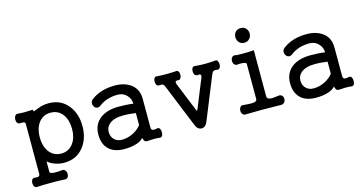

<svg xmlns="http://www.w3.org/2000/svg" viewBox="-87 -1135 3171 1672"><g transform="rotate(-15 1498.5 -299.5)"><path d="M354.5 -455.1Q422.9 -455.1 462.9 -400.4Q499 -349.6 499 -270.5Q499 -192.4 462.9 -142.6Q422.9 -86.9 354.5 -86.9Q284.2 -86.9 244.1 -142.6Q208 -192.4 208 -270.5Q208 -349.6 244.1 -400.4Q284.2 -455.1 354.5 -455.1ZM121.1 34.2Q121.1 50.8 108.4 55.7Q98.6 59.6 77.1 56.6Q60.5 52.7 50.8 66.4Q42 78.1 42 96.7Q42 115.2 50.8 127.9Q60.5 141.6 77.1 138.7Q135.7 135.7 210.9 135.7Q286.1 135.7 321.3 138.7Q341.8 140.6 352.5 127Q361.3 114.3 360.4 94.7Q359.4 76.2 348.6 64.5Q336.9 50.8 321.3 54.7Q273.4 59.6 248 57.6Q210.9 55.7 210.9 39.1V-54.7Q236.3 -30.3 278.3 -16.6Q316.4 -2.9 357.4 -2.9Q468.8 -2.9 533.2 -84Q592.8 -158.2 592.8 -270.5Q592.8 -383.8 533.2 -458Q468.8 -539.1 357.4 -539.1Q322.3 -539.1 289.1 -530.3Q270.5 -524.4 243.2 -513.7Q223.6 -504.9 218.8 -504.9Q210.9 -505.9 212.9 -520.5Q168.9 -517.6 137.7 -517.6Q106.4 -517.6 77.1 -520.5Q60.5 -522.5 50.8 -507.8Q42 -494.1 42 -475.6Q42 -457 50.8 -445.3Q60.5 -432.6 77.1 -435.5Q101.6 -435.5 109.4 -433.6Q121.1 -429.7 121.1 -415Z M1055.7 -23.4 1067.4 -36.1 1073.2 -22.5Q1077.1 -9.8 1081.1 -5.9Q1087.9 2 1101.6 2Q1141.6 0 1164.1 -1Q1199.2 -1 1217.8 2Q1231.4 3.9 1240.2 -8.8Q1247.1 -21.5 1247.1 -40Q1247.1 -58.6 1240.2 -71.3Q1231.4 -85 1217.8 -83Q1189.5 -77.1 1178.7 -79.1Q1161.1 -83 1161.1 -103.5V-365.2Q1161.1 -457 1089.8 -503.9Q1034.2 -539.1 959 -539.1Q895.5 -539.1 842.8 -524.4Q785.2 -507.8 742.2 -474.6Q725.6 -462.9 723.6 -443.4Q721.7 -426.8 731.4 -411.1Q740.2 -396.5 755.9 -392.6Q772.5 -388.7 789.1 -401.4Q824.2 -428.7 868.2 -442.4Q910.2 -455.1 959 -455.1Q1009.8 -455.1 1042 -418.9Q1071.3 -386.7 1071.3 -343.8Q1046.9 -348.6 1003.9 -350.6Q966.8 -352.5 942.4 -352.5Q835 -352.5 772.5 -304.7Q707 -253.9 707 -162.1Q707 -78.1 753.9 -31.2Q802.7 17.6 894.5 17.6Q952.1 17.6 996.1 4.9Q1035.2 -5.9 1055.7 -24.4ZM1071.3 -151.4Q1044.9 -116.2 1000 -92.8Q950.2 -66.4 894.5 -66.4Q851.6 -66.4 825.2 -93.8Q799.8 -120.1 799.8 -162.1Q799.8 -205.1 834 -233.4Q876 -268.6 962.9 -268.6Q977.5 -268.6 1009.8 -266.6Q1043 -263.7 1071.3 -259.8Z M1379.9 -414.1 1534.2 -34.2Q1552.7 17.6 1590.8 17.6Q1628.9 17.6 1647.5 -34.2L1801.8 -414.1Q1810.5 -435.5 1821.3 -439.5Q1831.1 -444.3 1859.4 -440.4Q1872.1 -439.5 1878.9 -453.1Q1885.7 -464.8 1885.7 -482.4Q1884.8 -500 1877.9 -511.7Q1871.1 -524.4 1859.4 -522.5Q1817.4 -517.6 1765.6 -517.6Q1714.8 -517.6 1671.9 -522.5Q1658.2 -524.4 1649.4 -511.7Q1642.6 -500 1642.6 -482.4Q1642.6 -464.8 1649.4 -453.1Q1657.2 -440.4 1671.9 -440.4Q1694.3 -442.4 1701.2 -437.5Q1709 -431.6 1704.1 -414.1L1600.6 -159.2Q1593.8 -142.6 1590.8 -142.6Q1586.9 -142.6 1581.1 -159.2L1477.5 -414.1Q1472.7 -433.6 1480.5 -438.5Q1486.3 -441.4 1502.9 -441.4L1503.9 -440.4Q1516.6 -439.5 1524.4 -452.1Q1532.2 -463.9 1532.2 -481.4Q1533.2 -499 1525.4 -510.7Q1517.6 -523.4 1503.9 -521.5Q1467.8 -518.6 1415 -518.6Q1359.4 -518.6 1328.1 -521.5Q1314.5 -523.4 1306.6 -510.7Q1298.8 -499 1299.8 -481.4Q1299.8 -463.9 1306.6 -452.1Q1315.4 -439.5 1330.1 -440.4Q1353.5 -443.4 1364.3 -437.5Q1373 -431.6 1379.9 -414.1Z M2143.6 -738.3Q2112.3 -738.3 2094.7 -717.8Q2079.1 -699.2 2079.1 -671.9Q2079.1 -646.5 2094.7 -627.9Q2112.3 -606.4 2143.6 -606.4Q2173.8 -606.4 2191.4 -627.9Q2208 -646.5 2208 -671.9Q2208 -699.2 2191.4 -717.8Q2173.8 -738.3 2143.6 -738.3ZM2115.2 -423.8V-105.5Q2115.2 -84 2079.1 -81.1Q2057.6 -79.1 2002 -84L1993.2 -85Q1975.6 -87.9 1964.8 -74.2Q1955.1 -61.5 1955.1 -43Q1955.1 -24.4 1964.8 -12.7Q1975.6 1 1993.2 -1Q2057.6 -2.9 2140.6 -2.9Q2223.6 -2.9 2307.6 -1Q2328.1 1 2340.8 -12.7Q2352.5 -25.4 2352.5 -43.9Q2352.5 -63.5 2340.8 -75.2Q2328.1 -87.9 2307.6 -84Q2261.7 -76.2 2237.3 -79.1Q2205.1 -82 2205.1 -105.5V-522.5Q2157.2 -517.6 2099.6 -518.6Q2043.9 -518.6 2036.1 -522.5Q2017.6 -525.4 2006.8 -511.7Q1997.1 -500 1997.1 -480.5Q1997.1 -461.9 2006.8 -450.2Q2017.6 -436.5 2036.1 -438.5Q2051.8 -441.4 2079.1 -439.5Q2115.2 -436.5 2115.2 -423.8Z M2784.2 -23.4 2795.9 -36.1 2801.8 -22.5Q2805.7 -9.8 2809.6 -5.9Q2816.4 2 2830.1 2Q2870.1 0 2892.6 -1Q2927.7 -1 2946.3 2Q2960 3.9 2968.8 -8.8Q2975.6 -21.5 2975.6 -40Q2975.6 -58.6 2968.8 -71.3Q2960 -85 2946.3 -83Q2918 -77.1 2907.2 -79.1Q2889.6 -83 2889.6 -103.5V-365.2Q2889.6 -457 2818.4 -503.9Q2762.7 -539.1 2687.5 -539.1Q2624 -539.1 2571.3 -524.4Q2513.7 -507.8 2470.7 -474.6Q2454.1 -462.9 2452.1 -443.4Q2450.2 -426.8 2460 -411.1Q2468.8 -396.5 2484.4 -392.6Q2501 -388.7 2517.6 -401.4Q2552.7 -428.7 2596.7 -442.4Q2638.7 -455.1 2687.5 -455.1Q2738.3 -455.1 2770.5 -418.9Q2799.8 -386.7 2799.8 -343.8Q2775.4 -348.6 2732.4 -350.6Q2695.3 -352.5 2670.9 -352.5Q2563.5 -352.5 2501 -304.7Q2435.5 -253.9 2435.5 -162.1Q2435.5 -78.1 2482.4 -31.2Q2531.2 17.6 2623 17.6Q2680.7 17.6 2724.6 4.9Q2763.7 -5.9 2784.2 -24.4ZM2799.8 -151.4Q2773.4 -116.2 2728.5 -92.8Q2678.7 -66.4 2623 -66.4Q2580.1 -66.4 2553.7 -93.8Q2528.3 -120.1 2528.3 -162.1Q2528.3 -205.1 2562.5 -233.4Q2604.5 -268.6 2691.4 -268.6Q2706.1 -268.6 2738.3 -266.6Q2771.5 -263.7 2799.8 -259.8Z"/></g></svg>

Font: Gungsuh
Style: Regular
Weight: 400
Version: Version 2.21